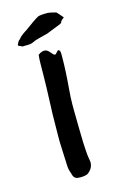

<svg xmlns="http://www.w3.org/2000/svg" viewBox="-102 -681 462 728"><g transform="rotate(-15 129.0 -317.0)"><path d="M165 -122.6 167 -89.4Q168 -71.3 170.9 -56.6Q172.4 -50.8 172.4 -44.9Q172.4 -22 150.9 -5.9Q145.5 -2 132.8 -0.5Q127.4 0 121.6 0Q116.2 0 110.8 -0.5Q97.2 -2.4 92.8 -15.6L89.8 -25.9L86.4 -35.6Q83.5 -47.4 83.5 -56.6L81.5 -103.5L79.6 -149.9V-174.3Q79.6 -211.9 80.6 -256.3L84.5 -363.3L85.4 -409.7L85.9 -456.1L86.4 -472.7L87.9 -489.7L94.7 -494.1Q98.6 -496.6 102.1 -497.6Q107.4 -499.5 111.8 -499.5Q122.6 -499.5 130.4 -490.2L136.7 -483.4L143.1 -476.1Q143.6 -475.6 146 -475.1L149.9 -474.1L156.2 -480.5L163.1 -487.8Q169.4 -485.8 170.9 -480.5L171.9 -470.7V-458Q171.9 -407.7 165.5 -332.5Q162.6 -300.3 162.6 -273.9V-266.6Q163.1 -191.4 165 -122.6ZM25.9 -541Q22.5 -541.5 21.5 -544.9Q21.5 -547.9 22 -549.3L23.4 -550.3Q27.3 -561.5 34.7 -565.4Q40.5 -575.7 67.4 -592.3Q106.9 -621.6 123 -630.4Q131.3 -634.3 162.1 -634.3Q169.9 -634.3 194.3 -627.4Q197.8 -624.5 211.4 -608.4L216.8 -602.1Q211.9 -598.6 207.3 -594.7Q202.6 -590.8 202.6 -586.9Q202.6 -585 196.8 -581.5Q186 -577.1 140.6 -559.1Q91.3 -547.4 81.8 -542Q72.3 -536.6 58.1 -536.6L36.6 -536.1Q28.3 -541 25.9 -541Z"/></g></svg>

Font: Kurland
Style: Regular
Weight: 400
Designer: GGBot
Version: 0.22